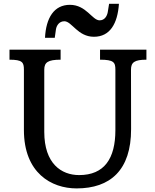

<svg xmlns="http://www.w3.org/2000/svg" viewBox="-20 -998 829 1027"><path d="M107.9 -302.7C107.9 -71.8 255.9 9.8 389.6 9.8C569.8 9.8 681.6 -87.9 681.2 -307.6L680.7 -625.5C680.7 -664.6 699.7 -678.7 763.2 -678.7V-732.4H515.1V-678.7C588.4 -678.7 597.2 -664.6 597.2 -625.5V-302.2C597.2 -149.9 538.1 -61.5 403.3 -61.5C308.1 -61.5 216.8 -123 216.8 -292.5V-625.5C216.8 -664.6 236.8 -678.7 304.2 -678.7V-732.4H30.8V-678.7C99.6 -678.7 107.9 -664.6 107.9 -625.5ZM482.4 -801.3C568.4 -801.3 608.9 -871.6 616.2 -977.5H563.5L556.2 -932.1C552.2 -912.1 540 -889.2 512.7 -889.2C473.1 -889.2 441.4 -972.2 354 -972.2C268.6 -972.2 226.1 -901.9 220.7 -795.9H272.9L279.3 -841.3C282.7 -861.8 296.9 -884.3 324.2 -884.3C364.3 -884.3 395.5 -801.3 482.4 -801.3Z"/></svg>

Font: Arbutus Slab
Style: Regular
Weight: 400
Designer: Karolina Lach
Foundry: Karolina Lach
Version: Version 1.001